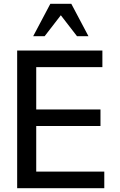

<svg xmlns="http://www.w3.org/2000/svg" viewBox="-20 -987 627 1007"><path d="M517 -635V-722H70V0H527V-87H170V-326H507V-413H170V-635ZM154 -797H214L299 -907L384 -797H444L354 -967H244Z"/></svg>

Font: Perun
Style: Regular
Weight: 400
Foundry: Copyright (c) Stefan Peev, Context Ltd, 2016
Version: Version 1.089